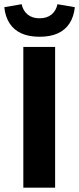

<svg xmlns="http://www.w3.org/2000/svg" viewBox="-31 -869 367 889"><path d="M77 0V-651.7H224.2V0ZM152.2 -698.8Q102.6 -698.8 68 -714.5Q33.4 -730.2 13.5 -760.8Q-6.4 -791.3 -11.1 -835.7L69.2 -849.5Q75.9 -818.8 97.2 -801.5Q118.6 -784.3 152.2 -784.3Q185.8 -784.3 207.2 -801.5Q228.5 -818.8 235.2 -849.5L315.5 -835.7Q310.8 -791.3 290.9 -760.8Q271 -730.2 236.6 -714.5Q202.1 -698.8 152.2 -698.8Z"/></svg>

Font: Mada
Style: Regular
Weight: 400
Designer: Khaled Hosny
Version: Version 1.5